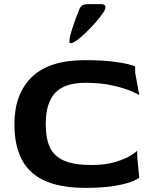

<svg xmlns="http://www.w3.org/2000/svg" viewBox="-20 -902 736 932"><path d="M646 -141 656 -40Q656 -37 629.5 -24.5Q603 -12 544.5 -1Q486 10 393 10Q219 10 134.5 -65Q50 -140 50 -300Q50 -445 134 -527.5Q218 -610 393 -610Q470 -610 524 -603.5Q578 -597 607 -589Q636 -581 636 -580V-550L656 -440Q656 -442 621.5 -457.5Q587 -473 529 -486.5Q471 -500 395 -500Q293 -500 247.5 -451Q202 -402 202 -300Q202 -230 222 -187Q242 -144 290.5 -122.5Q339 -101 424 -101Q493 -101 542.5 -116.5Q592 -132 619 -150Q646 -168 646 -171ZM492 -867Q492 -857 482 -842Q451 -796 397 -744Q343 -692 322 -692Q317 -692 317 -702Q317 -721 332 -767Q347 -813 363 -852Q370 -870 379.5 -876Q389 -882 409 -882H470Q492 -882 492 -867Z"/></svg>

Font: Red Rose Bold
Style: Regular
Weight: 700
Designer: jaikishan Patel
Version: Version 1.000